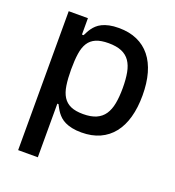

<svg xmlns="http://www.w3.org/2000/svg" viewBox="-136 -661 890 974"><g transform="rotate(20 308.5 -174.5)"><path d="M71.4 204.5V-545.5H175.1V-457H183.9Q188.6 -465.6 193.7 -475.9Q198.9 -486.2 206.5 -496.8Q214.1 -507.5 224.8 -517.4Q235.4 -527.3 251.2 -535.2Q267 -543 288.9 -547.8Q310.7 -552.6 340.6 -552.6Q396.7 -552.6 439.5 -533.6Q482.2 -514.6 511.2 -478.5Q540.1 -442.5 554.9 -390.3Q569.6 -338.1 569.6 -271.7Q569.6 -205.6 555 -153.2Q540.5 -100.9 511.7 -64.5Q483 -28.1 440.3 -8.7Q397.7 10.7 341.6 10.7Q312.5 10.7 290.7 6Q268.8 1.4 252.8 -6.4Q236.9 -14.2 226 -24.1Q215.2 -34.1 207.4 -44.7Q199.6 -55.4 194.1 -65.9Q188.6 -76.3 183.9 -84.9H177.6V204.5ZM183.9 -272.7Q183.9 -223 189.5 -186.6Q195 -150.2 209.9 -126.6Q224.8 -103 250.9 -91.4Q277 -79.9 317.8 -79.9Q360.1 -79.9 388 -92.2Q415.8 -104.4 432.4 -128.7Q448.9 -153.1 455.6 -189.1Q462.4 -225.1 462.4 -272.7Q462.4 -320 455.8 -355.5Q449.2 -391 432.9 -414.8Q416.5 -438.6 388.5 -450.5Q360.4 -462.4 317.8 -462.4Q276.3 -462.4 250.2 -451.2Q224.1 -440 209.3 -416.9Q194.6 -393.8 189.3 -358Q183.9 -322.1 183.9 -272.7Z"/></g></svg>

Font: Cannonade Med
Style: Regular
Weight: 500
Designer: Rasmus Andersson
Foundry: rsms
Version: Version 3.012;git-f93a4a705